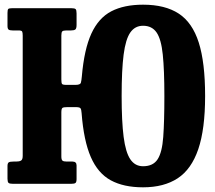

<svg xmlns="http://www.w3.org/2000/svg" viewBox="-20 -785 917 820"><path d="M263.5 -422.5H302.5Q323 -422.5 325.5 -432Q328 -441.5 329.5 -458.5Q339.5 -574.5 370.2 -641.5Q401 -708.5 455.5 -736.8Q510 -765 591 -765Q685 -765 743.2 -727Q801.5 -689 828.8 -603.5Q856 -518 856 -375Q856 -233.5 826.8 -147.8Q797.5 -62 738.8 -23.5Q680 15 591 15Q508 15 453 -15Q398 -45 367.8 -114.5Q337.5 -184 328.5 -302Q327.5 -317 324 -322.2Q320.5 -327.5 303.5 -327.5H267.5Q251.5 -327.5 246.8 -324.2Q242 -321 242 -304.5V-117Q242 -103 246.8 -99Q251.5 -95 265 -95H289.5Q307 -95 307 -78.5V-20.5Q307 -7.5 302.5 -3.8Q298 0 284.5 0H34.5Q20.5 0 16.2 -4.2Q12 -8.5 12 -22V-76Q12 -88 17.2 -91.5Q22.5 -95 37.5 -95H48.5Q62 -95 69.5 -99Q77 -103 77 -119.5V-633Q77 -646 74.5 -650.5Q72 -655 58.5 -655H34Q21 -655 16.5 -658.8Q12 -662.5 12 -674.5V-729.5Q12 -743 15.2 -746.5Q18.5 -750 32 -750H284.5Q299 -750 303 -746Q307 -742 307 -727.5V-679Q307 -663.5 301.8 -659.2Q296.5 -655 283.5 -655H264Q250 -655 246 -651Q242 -647 242 -633V-446Q242 -431 244.8 -426.8Q247.5 -422.5 263.5 -422.5ZM499.5 -375Q499.5 -266.5 508 -200.5Q516.5 -134.5 536.5 -104.8Q556.5 -75 591 -75Q634 -75 653.2 -104.8Q672.5 -134.5 677.2 -200.5Q682 -266.5 682 -375Q682 -486 675.2 -551.8Q668.5 -617.5 648.8 -646.2Q629 -675 591 -675Q556.5 -675 536.5 -646.2Q516.5 -617.5 508 -551.8Q499.5 -486 499.5 -375Z"/></svg>

Font: Besley* Condensed
Style: Bold
Weight: 700
Width: 3
Designer: Owen Earl
Foundry: indestructible type*
Version: Version 3.000; ttfautohint (v1.8.3)